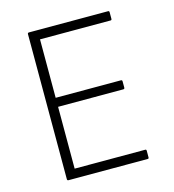

<svg xmlns="http://www.w3.org/2000/svg" viewBox="-100 -739 743 822"><g transform="rotate(-15 271.5 -327.5)"><path d="M103 0Q97 0 97 -6V-649Q97 -655 103 -655H454Q459 -655 459 -649V-620Q459 -614 454 -614H141V-355H430Q436 -355 436 -349V-321Q436 -315 430 -315H141V-41H454Q459 -41 459 -35V-6Q459 0 454 0Z"/></g></svg>

Font: Sofia Sans ExtraLight
Style: Regular
Weight: 250
Version: Version 4.100-B